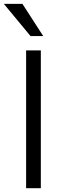

<svg xmlns="http://www.w3.org/2000/svg" viewBox="-37 -999 337 1019"><path d="M101.6 0V-731.4H179.7V0ZM-16.6 -978.5H82L192.4 -807.6H125Z"/></svg>

Font: Gothic A1
Style: Regular
Weight: 400
Designer: HanYang I&C Co.,Ltd.
Foundry: HanYang I&C Co.,Ltd.
Version: Version 2.50